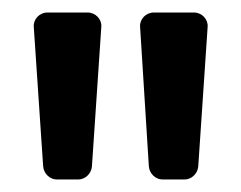

<svg xmlns="http://www.w3.org/2000/svg" viewBox="-20 -687 386 307"><path d="M34 -644 49 -421C50 -409 60 -400 71 -400H105C116 -400 126 -409 127 -421L142 -644C143 -656 133 -667 120 -667H56C43 -667 33 -656 34 -644ZM204 -644 218 -421C219 -409 229 -400 240 -400H275C286 -400 296 -409 297 -421L312 -644C313 -656 303 -667 290 -667H226C213 -667 203 -656 204 -644Z"/></svg>

Font: DIN Rundschrift
Style: Eng
Weight: 400
Width: 3
Version: Version 1.027